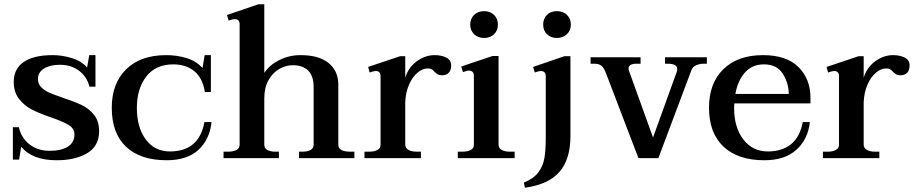

<svg xmlns="http://www.w3.org/2000/svg" viewBox="-20 -737 4267 895"><path d="M79 -53 69 7H40V-144H68Q79 -94 117.5 -64Q156 -34 211 -34Q266 -34 296.5 -53.5Q327 -73 327 -110Q327 -138 300 -154.5Q273 -171 217 -190Q162 -209 128 -226.5Q94 -244 69 -275.5Q44 -307 44 -356Q44 -416 90.5 -448Q137 -480 225 -480Q272 -480 317 -465.5Q362 -451 386 -422L396 -480H425V-333H397Q386 -378 349.5 -406.5Q313 -435 259 -435Q213 -435 185 -417.5Q157 -400 157 -369Q157 -346 172 -330.5Q187 -315 210 -305Q233 -295 274 -281Q328 -263 361.5 -247Q395 -231 418.5 -201.5Q442 -172 442 -125Q442 -56 386.5 -23Q331 10 244 10Q130 10 79 -53Z M501 -235Q501 -348 568 -414Q635 -480 755 -480Q804 -480 849 -466.5Q894 -453 924 -420L934 -480H963V-308H935Q925 -373 886 -405Q847 -437 788 -437Q706 -437 662 -380.5Q618 -324 618 -234Q618 -143 659.5 -87Q701 -31 772 -31Q908 -31 933 -168H966Q958 -88 905.5 -39Q853 10 757 10Q634 10 567.5 -53Q501 -116 501 -235Z M1632 -30V0H1374V-30H1391Q1414 -30 1428 -38Q1442 -46 1442 -63V-331Q1442 -382 1417 -407.5Q1392 -433 1345 -433Q1313 -433 1282.5 -416Q1252 -399 1232 -364Q1212 -329 1212 -279V-63Q1212 -46 1226 -38Q1240 -30 1263 -30H1280V0H1022V-30H1043Q1068 -30 1082.5 -38Q1097 -46 1097 -63V-624Q1097 -648 1073 -648Q1065 -648 1046 -641L1038 -667L1184 -717H1212V-397Q1235 -433 1281 -456.5Q1327 -480 1381 -480Q1467 -480 1512 -443Q1557 -406 1557 -343V-63Q1557 -46 1571.5 -38Q1586 -30 1611 -30Z M2083 -432Q2083 -409 2071.5 -397.5Q2060 -386 2040 -386Q2028 -386 2021 -390Q2014 -394 2006 -402Q1999 -410 1992 -414Q1985 -418 1974 -418Q1950 -418 1926.5 -398.5Q1903 -379 1887 -343Q1871 -307 1869 -260V-64Q1869 -47 1883.5 -38.5Q1898 -30 1923 -30H1942V0H1679V-30H1701Q1725 -30 1739.5 -38Q1754 -46 1754 -63V-382Q1754 -406 1731 -406Q1722 -406 1703 -399L1696 -425L1845 -475H1869V-375Q1884 -423 1923 -451.5Q1962 -480 2006 -480Q2038 -480 2060.5 -468.5Q2083 -457 2083 -432Z M2172 -622Q2172 -650 2190 -667.5Q2208 -685 2237 -685Q2265 -685 2283 -667.5Q2301 -650 2301 -622Q2301 -595 2283 -577.5Q2265 -560 2237 -560Q2208 -560 2190 -577.5Q2172 -595 2172 -622ZM2114 -30H2135Q2160 -30 2174.5 -38Q2189 -46 2189 -63V-383Q2189 -408 2165 -408Q2160 -408 2151.5 -405Q2143 -402 2138 -401L2130 -427L2276 -476H2304V-63Q2304 -46 2318.5 -38Q2333 -30 2357 -30H2379V0H2114Z M2512 -622Q2512 -650 2529.5 -667.5Q2547 -685 2576 -685Q2605 -685 2623 -667.5Q2641 -650 2641 -622Q2641 -595 2622.5 -577.5Q2604 -560 2576 -560Q2547 -560 2529.5 -577.5Q2512 -595 2512 -622ZM2422 114Q2467 96 2489 67Q2511 38 2517.5 1Q2524 -36 2524 -94V-382Q2524 -406 2500 -406Q2492 -406 2473 -399L2465 -425L2611 -475H2639V-101Q2639 5 2588 64Q2537 123 2427 138Z M2805 -395Q2795 -422 2783 -431Q2771 -440 2750 -440H2733V-470H2966V-440H2948Q2910 -440 2910 -418Q2910 -411 2912 -407L3024 -96L3135 -403Q3137 -408 3137 -415Q3137 -428 3125 -434Q3113 -440 3097 -440H3080V-470H3275V-440H3261Q3242 -440 3225.5 -433Q3209 -426 3203 -410L3049 0H2956Z M3403 -255Q3402 -248 3402 -234Q3402 -143 3445 -87Q3488 -31 3559 -31Q3625 -31 3667 -64.5Q3709 -98 3722 -168H3755Q3747 -89 3693 -39.5Q3639 10 3543 10Q3420 10 3352.5 -53.5Q3285 -117 3285 -235Q3285 -349 3352 -414.5Q3419 -480 3537 -480Q3646 -480 3702 -424.5Q3758 -369 3758 -280V-255ZM3408 -299H3657Q3656 -351 3628.5 -394Q3601 -437 3541 -437Q3487 -437 3453 -399.5Q3419 -362 3408 -299Z M4220 -432Q4220 -409 4208.5 -397.5Q4197 -386 4177 -386Q4165 -386 4158 -390Q4151 -394 4143 -402Q4136 -410 4129 -414Q4122 -418 4111 -418Q4087 -418 4063.5 -398.5Q4040 -379 4024 -343Q4008 -307 4006 -260V-64Q4006 -47 4020.5 -38.5Q4035 -30 4060 -30H4079V0H3816V-30H3838Q3862 -30 3876.5 -38Q3891 -46 3891 -63V-382Q3891 -406 3868 -406Q3859 -406 3840 -399L3833 -425L3982 -475H4006V-375Q4021 -423 4060 -451.5Q4099 -480 4143 -480Q4175 -480 4197.5 -468.5Q4220 -457 4220 -432Z"/></svg>

Font: Taviraj Medium
Style: Regular
Weight: 500
Designer: Katatrad Team
Foundry: CadsonDemak
Version: Version 1.030